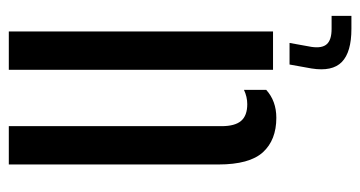

<svg xmlns="http://www.w3.org/2000/svg" viewBox="-211 -429 818 436"><g transform="rotate(-90 198.0 -211.0)"><path d="M42.5 -124V-600H129.5V-117Q129.5 -86.5 141.5 -72.5Q153.5 -58.5 179.5 -58.5Q196 -58.5 212 -66V-15.5Q186.5 7.5 148.5 7.5Q98 7.5 70.2 -23Q42.5 -53.5 42.5 -124ZM257.5 0V-600H344.5V0ZM380 178H350.5Q297.5 178 275.2 156.2Q253 134.5 260.5 87.5L269.5 37.5H318.5L309.5 87.5Q306 111.5 315.8 122.2Q325.5 133 350.5 133H380Z"/></g></svg>

Font: Big Shoulders Stencil Display Thin SemiBold
Style: Regular
Weight: 600
Version: Version 2.001